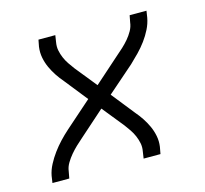

<svg xmlns="http://www.w3.org/2000/svg" viewBox="-83 -623 766 716"><g transform="rotate(-15 300.0 -265.0)"><path d="M35 0 39 -27Q43 -48 54 -69Q65 -90 79 -109Q93 -128 109 -145Q125 -162 143 -178L245 -268L175 -356Q162 -371 151 -387.5Q140 -404 131.5 -422.5Q123 -441 119 -461.5Q115 -482 118 -504L123 -530H188L184 -504Q181 -487 184 -472Q187 -457 193 -443Q199 -429 207.5 -416.5Q216 -404 225 -392L292 -309L390 -396Q403 -407 416 -419Q429 -431 440 -444Q451 -457 459.5 -472Q468 -487 470 -504L475 -530H540L536 -504Q532 -482 521.5 -461Q511 -440 497 -421Q483 -402 466.5 -385Q450 -368 433 -352L330 -262L400 -174Q413 -159 424 -142.5Q435 -126 443.5 -107.5Q452 -89 456 -68.5Q460 -48 457 -27L452 0H387L391 -27Q394 -43 391 -58Q388 -73 382 -87Q376 -101 367.5 -113.5Q359 -126 350 -138L283 -221L185 -134Q172 -123 159.5 -111Q147 -99 136 -86Q125 -73 116 -58Q107 -43 105 -27L100 0Z"/></g></svg>

Font: Iosevka Curly Light Extended
Style: Italic
Weight: 300
Width: 7
Italic angle: -9°
Monospace: yes
Designer: Belleve Invis
Foundry: Belleve Invis
Version: Version 11.1.0; ttfautohint (v1.8.3)